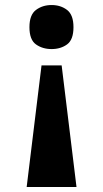

<svg xmlns="http://www.w3.org/2000/svg" viewBox="-20 -563 410 763"><path d="M225 -303 284 180H86L145 -303ZM185 -543Q221 -543 246.5 -523.5Q272 -504 272 -455Q272 -405 246.5 -386.5Q221 -368 185 -368Q149 -368 123 -386.5Q97 -405 97 -455Q97 -504 123 -523.5Q149 -543 185 -543Z"/></svg>

Font: Noto Serif Lao ExtraBold
Style: Regular
Weight: 800
Designer: Monotype Design Team
Foundry: Monotype Imaging Inc.
Version: Version 2.003; ttfautohint (v1.8.4.7-5d5b)